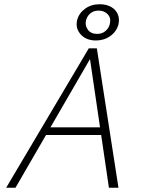

<svg xmlns="http://www.w3.org/2000/svg" viewBox="-20 -886 668 906"><path d="M494 0 401 -632H419L53 0H9L399 -658H437L539 0ZM173 -249 192 -285H469L480 -249ZM433 -695Q386 -695 360.5 -724Q335 -753 344 -791Q352 -823 381 -844.5Q410 -866 450 -866Q482 -866 504 -853.5Q526 -841 535.5 -819.5Q545 -798 539 -771Q530 -737 500.5 -716Q471 -695 433 -695ZM438 -726Q461 -726 477 -739Q493 -752 498 -772Q505 -801 488.5 -818.5Q472 -836 445 -836Q422 -836 406.5 -823Q391 -810 386 -790Q380 -766 394.5 -746Q409 -726 438 -726Z"/></svg>

Font: Ysabeau Infant ExtraLight
Style: Italic
Weight: 250
Italic angle: -12°
Designer: Christian Thalmann (Catharsis Fonts)
Version: Version 2.001;gftools[0.9.30]; featfreeze: ss01,ss02,lnum